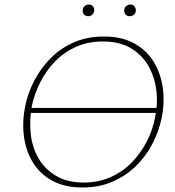

<svg xmlns="http://www.w3.org/2000/svg" viewBox="-20 -826 776 852"><path d="M346 6Q267 6 212 -24Q157 -54 125.5 -106Q94 -158 86 -222.5Q78 -287 92 -356Q104 -415 133 -470Q162 -525 206 -569Q250 -613 309 -638.5Q368 -664 441 -664Q522 -664 577.5 -632.5Q633 -601 664 -548.5Q695 -496 703 -431.5Q711 -367 697 -301Q684 -240 654.5 -184.5Q625 -129 580.5 -86.5Q536 -44 477.5 -19Q419 6 346 6ZM351 -16Q416 -16 469.5 -39.5Q523 -63 563 -103.5Q603 -144 629.5 -194.5Q656 -245 667 -299Q681 -361 674 -422Q667 -483 639 -532.5Q611 -582 561 -612Q511 -642 437 -642Q371 -642 318 -618.5Q265 -595 225.5 -554.5Q186 -514 160 -463.5Q134 -413 122 -359Q110 -297 116 -235.5Q122 -174 150 -125Q178 -76 228 -46Q278 -16 351 -16ZM98 -325 106 -347H699L691 -325ZM371 -754Q364 -754 358 -757.5Q352 -761 349 -767.5Q346 -774 347 -781Q348 -792 355.5 -799Q363 -806 374 -806Q382 -806 387.5 -802.5Q393 -799 396 -792.5Q399 -786 398 -779Q397 -768 389.5 -761Q382 -754 371 -754ZM556 -754Q548 -754 542 -757.5Q536 -761 533.5 -767.5Q531 -774 531 -781Q532 -792 540 -799Q548 -806 558 -806Q566 -806 571.5 -802.5Q577 -799 580 -792.5Q583 -786 583 -779Q582 -768 574.5 -761Q567 -754 556 -754Z"/></svg>

Font: Ysabeau Infant Thin
Style: Italic
Weight: 250
Italic angle: -12°
Designer: Christian Thalmann (Catharsis Fonts)
Version: Version 2.001;gftools[0.9.30]; featfreeze: ss01,ss02,lnum